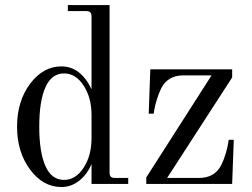

<svg xmlns="http://www.w3.org/2000/svg" viewBox="-20 -732 1002 764"><path d="M903.8 -456.1V-423.8L645 -23.9H772Q833.5 -23.9 859.9 -74.2Q870.6 -95.7 878.2 -121.1Q885.7 -146.5 887.7 -161.1L890.1 -175.8H910.2L903.8 0H562V-25.9L821.8 -432.1H710Q648.4 -432.1 622.1 -381.8Q611.3 -360.4 603.8 -335Q596.2 -309.6 593.8 -294.9L591.8 -279.8H571.8L578.1 -456.1ZM234.9 -439.9Q185.5 -439.9 160.9 -385Q136.2 -330.1 136.2 -228Q136.2 -126 160.9 -71Q185.5 -16.1 234.9 -16.1Q281.2 -16.1 312.7 -64.5Q344.2 -112.8 344.2 -182.1V-273.9Q344.2 -343.3 312.7 -391.6Q281.2 -439.9 234.9 -439.9ZM344.2 -377V-666Q344.2 -678.2 339.1 -683.1Q334 -688 321.8 -688H250V-711.9H416V-45.9Q416 -33.7 420.9 -28.8Q425.8 -23.9 438 -23.9H490.2V0H344.2V-80.1Q329.1 -41 296.9 -14.4Q264.6 12.2 224.1 12.2Q151.4 12.2 99.6 -57.4Q47.9 -127 47.9 -228Q47.9 -329.1 99.6 -398.4Q151.4 -467.8 224.1 -467.8Q300.8 -467.8 344.2 -377Z"/></svg>

Font: Flanker Steampunk
Style: Regular
Weight: 400
Designer: Alexey Kryukov, Leonardo Di Lena
Foundry: Alexey Kryukov, Leonardo Di Lena
Version: 1.210